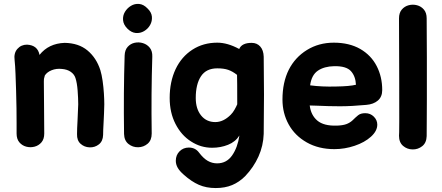

<svg xmlns="http://www.w3.org/2000/svg" viewBox="-20 -746 2236 972"><path d="M502 -63Q502 -84 504.5 -127.5Q507 -171 508 -218Q508 -241 506 -273Q504 -305 499.5 -336.5Q495 -368 488 -391Q468 -453 423 -490.5Q378 -528 307 -529Q226 -526 180 -468Q171 -517 117 -520Q87 -520 68 -498.5Q49 -477 54 -441Q57 -413 58.5 -372.5Q60 -332 61.5 -286.5Q63 -241 63.5 -198Q64 -155 64 -121Q64 -87 64 -70Q64 -42 78 -25.5Q92 -9 113 -3.5Q134 2 155 -3.5Q176 -9 190 -25.5Q204 -42 204 -70Q204 -117 203 -208Q202 -298 202 -333Q202 -342 202.5 -346.5Q203 -351 207 -364Q218 -381 241.5 -390.5Q265 -400 293 -397Q320 -395 338 -382.5Q356 -370 362 -351Q370 -327 373 -287.5Q376 -248 376 -218Q375 -178 372.5 -135.5Q370 -93 370 -67Q369 -35 388 -18Q407 -1 433.5 0Q460 1 480.5 -15Q501 -31 502 -63Z M608 -68Q609 -34 630.5 -17Q652 0 679.5 -0.5Q707 -1 727.5 -18.5Q748 -36 748 -70Q745 -272 751 -459Q752 -487 738.5 -504Q725 -521 704 -527.5Q683 -534 662 -529.5Q641 -525 626.5 -509Q612 -493 611 -465Q605 -280 608 -68ZM727 -703Q707 -724 684.5 -726Q662 -728 643 -716.5Q624 -705 612.5 -686Q601 -667 603 -644Q605 -621 625 -601Q645 -581 667.5 -579Q690 -577 709.5 -588.5Q729 -600 740 -619.5Q751 -639 749 -661.5Q747 -684 727 -703Z M1072 206Q1119 206 1155 191Q1191 176 1221 146Q1264 101 1288.5 46.5Q1313 -8 1315 -68Q1318 -271 1315 -459Q1314 -492 1297.5 -510.5Q1281 -529 1254 -529Q1204 -529 1191 -498Q1132 -530 1080 -530Q1009 -530 954 -494.5Q899 -459 869 -396Q839 -332 839 -250Q839 -176 868.5 -118.5Q898 -61 947 -30Q996 2 1054 2Q1097 2 1134.5 -13Q1172 -28 1192 -60Q1183 1 1155 41Q1127 81 1079 81Q1054 81 1032 68.5Q1010 56 988 27Q969 1 936 1Q908 1 889 20Q870 39 870 68Q870 86 879.5 103Q889 120 911 139Q949 173 986.5 189.5Q1024 206 1072 206ZM1070 -128Q1025 -128 998 -161.5Q971 -195 971 -250Q971 -320 997.5 -360Q1024 -400 1080 -400Q1113 -400 1135 -392.5Q1157 -385 1180 -367Q1181 -344 1181 -218Q1176 -206 1167.5 -191Q1159 -176 1148 -165Q1111 -128 1070 -128Z M1673 9Q1725 9 1775.5 -8Q1826 -25 1858 -54Q1890 -83 1890 -115Q1890 -138 1872.5 -155.5Q1855 -173 1829 -173Q1806 -173 1793 -162.5Q1780 -152 1765 -137Q1751 -124 1733 -117.5Q1715 -111 1685 -110Q1619 -108 1586.5 -135.5Q1554 -163 1548 -212L1583 -211Q1646 -208 1701 -208Q1759 -208 1834 -215Q1871 -218 1893 -237Q1915 -256 1915 -290Q1915 -357 1887 -411.5Q1859 -466 1804 -498Q1748 -530 1670 -530Q1594 -530 1534 -493Q1474 -456 1442 -393Q1410 -329 1410 -242Q1410 -173 1441.5 -116Q1473 -59 1533 -25Q1593 9 1673 9ZM1550 -314Q1557 -366 1589 -388Q1621 -410 1672 -411Q1733 -412 1756.5 -386Q1780 -360 1782 -317Q1750 -309 1681 -308Q1609 -306 1550 -314Z M2140 -57Q2140 -91 2140.5 -140Q2141 -189 2141 -244.5Q2141 -300 2141 -354.5Q2141 -409 2141 -454Q2140 -573 2140 -653Q2140 -681 2126 -697.5Q2112 -714 2091 -719.5Q2070 -725 2049 -719.5Q2028 -714 2014 -697.5Q2000 -681 2000 -653L2001 -347Q2002 -59 2000 -59Q2000 -25 2020.5 -7.5Q2041 10 2068.5 10.5Q2096 11 2117.5 -6Q2139 -23 2140 -57Z"/></svg>

Font: Balsamiq Sans
Style: Bold
Weight: 700
Designer: Michael Angeles
Foundry: Balsamiq SRL
Version: Version 1.020; ttfautohint (v1.8.4.7-5d5b);gftools[0.9.26]